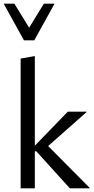

<svg xmlns="http://www.w3.org/2000/svg" viewBox="-31 -1022 511 1042"><path d="M348 0 166 -201H149V-222L337 -416H439V-414L197 -200L207 -253L456 -2V0ZM81 0V-704L158 -718V0ZM99 -803 114 -850 207 -1002H265L155 -803ZM99 -803 -11 -1002H47L141 -849L155 -803Z"/></svg>

Font: Ysabeau Office Medium
Style: Regular
Weight: 500
Designer: Christian Thalmann (Catharsis Fonts)
Version: Version 2.001;gftools[0.9.30]; featfreeze: tnum,lnum,ss02